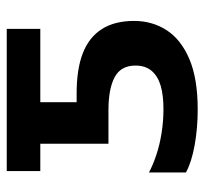

<svg xmlns="http://www.w3.org/2000/svg" viewBox="-38 -544 592 555"><g transform="rotate(-90 257.5 -266.0)"><path d="M219 10Q164 10 115 1Q66 -8 37 -24V-131Q57 -120 86.5 -110Q116 -100 150.5 -94.5Q185 -89 220 -89Q260 -89 287.5 -97Q315 -105 330.5 -123Q346 -141 346 -170Q346 -212 312.5 -230Q279 -248 217 -248H120V-445H41V-542H452V-445H240V-340H265Q336 -340 382 -322Q428 -304 451.5 -267Q475 -230 475 -174Q475 -121 448 -79.5Q421 -38 364.5 -14Q308 10 219 10Z"/></g></svg>

Font: Noto Sans Display SemiBold
Style: Regular
Weight: 600
Designer: Monotype Design Team
Foundry: Monotype Imaging Inc.
Version: Version 2.003